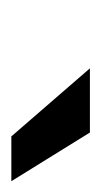

<svg xmlns="http://www.w3.org/2000/svg" viewBox="62 -800 182 347"><g transform="rotate(90 153.5 -626.0)"><path d="M103 -697H219L307 -555H226Z"/></g></svg>

Font: Hanken Grotesk SemiBold
Style: Italic
Weight: 600
Italic angle: -8°
Designer: Alfredo Marco Pradil
Foundry: Hanken Design Co.
Version: Version 3.014